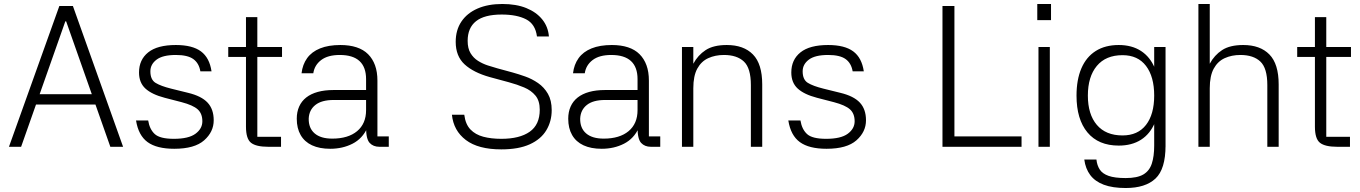

<svg xmlns="http://www.w3.org/2000/svg" viewBox="-20 -737 6828 964"><path d="M312 -630H308L86 0H25L278 -707H346L598 0H534ZM473 -212H150V-264H473Z M986 -379Q979 -420 950.5 -440.5Q922 -461 863 -461Q797 -461 766 -437.5Q735 -414 735 -379Q735 -337 761 -321Q787 -305 839 -292L924 -271Q991 -255 1022 -222Q1053 -189 1053 -133Q1053 -75 1005 -32.5Q957 10 855 10Q767 10 721 -23.5Q675 -57 663 -132H724Q731 -88 757 -64Q783 -40 853 -40Q927 -40 961.5 -65.5Q996 -91 996 -128Q996 -167 972.5 -188Q949 -209 892 -224L807 -246Q742 -263 710 -292.5Q678 -322 678 -373Q678 -437 724 -474Q770 -511 863 -511Q946 -511 989 -479Q1032 -447 1042 -379Z M1396 -451H1272V-50H1391V0H1327Q1266 0 1240.5 -20Q1215 -40 1215 -101V-451H1126V-501H1215V-651H1272V-501H1396Z M1932 0H1885Q1854 0 1836 -19.5Q1818 -39 1818 -96H1825Q1800 -41 1750 -15.5Q1700 10 1638 10Q1584 10 1546.5 -7.5Q1509 -25 1489.5 -59Q1470 -93 1470 -141Q1470 -175 1482 -202Q1494 -229 1517.5 -247.5Q1541 -266 1575.5 -275.5Q1610 -285 1654 -285H1818V-340Q1818 -400 1785 -430.5Q1752 -461 1686 -461Q1626 -461 1592.5 -435.5Q1559 -410 1553 -369H1494Q1499 -413 1522 -445Q1545 -477 1587 -494Q1629 -511 1689 -511Q1735 -511 1770 -499.5Q1805 -488 1828 -465Q1851 -442 1863 -409Q1875 -376 1875 -332V-52H1932ZM1530 -142Q1529 -94 1559.5 -67.5Q1590 -41 1648 -41Q1728 -41 1773 -78.5Q1818 -116 1818 -184V-235H1655Q1595 -235 1563.5 -210Q1532 -185 1530 -142Z M2676 -554Q2668 -616 2621.5 -640Q2575 -664 2499 -664Q2412 -664 2370 -630.5Q2328 -597 2328 -532Q2328 -494 2342.5 -470Q2357 -446 2380 -431.5Q2403 -417 2429 -408.5Q2455 -400 2477 -394L2554 -373Q2583 -365 2617 -353Q2651 -341 2681.5 -320Q2712 -299 2731 -266Q2750 -233 2750 -184Q2750 -128 2723 -83Q2696 -38 2640 -12.5Q2584 13 2497 13Q2381 13 2319 -34Q2257 -81 2249 -161H2311Q2317 -113 2342 -87Q2367 -61 2406.5 -50.5Q2446 -40 2497 -40Q2589 -40 2639.5 -75.5Q2690 -111 2690 -186Q2690 -231 2668.5 -257Q2647 -283 2611.5 -298Q2576 -313 2535 -324L2439 -350Q2357 -373 2312.5 -414Q2268 -455 2268 -527Q2268 -586 2296.5 -628.5Q2325 -671 2377.5 -694Q2430 -717 2502 -717Q2572 -717 2622.5 -696.5Q2673 -676 2702.5 -639.5Q2732 -603 2736 -554Z M3295 0H3248Q3217 0 3199 -19.5Q3181 -39 3181 -96H3188Q3163 -41 3113 -15.5Q3063 10 3001 10Q2947 10 2909.5 -7.5Q2872 -25 2852.5 -59Q2833 -93 2833 -141Q2833 -175 2845 -202Q2857 -229 2880.5 -247.5Q2904 -266 2938.5 -275.5Q2973 -285 3017 -285H3181V-340Q3181 -400 3148 -430.5Q3115 -461 3049 -461Q2989 -461 2955.5 -435.5Q2922 -410 2916 -369H2857Q2862 -413 2885 -445Q2908 -477 2950 -494Q2992 -511 3052 -511Q3098 -511 3133 -499.5Q3168 -488 3191 -465Q3214 -442 3226 -409Q3238 -376 3238 -332V-52H3295ZM2893 -142Q2892 -94 2922.5 -67.5Q2953 -41 3011 -41Q3091 -41 3136 -78.5Q3181 -116 3181 -184V-235H3018Q2958 -235 2926.5 -210Q2895 -185 2893 -142Z M3461 0H3404V-501H3461V-417Q3484 -460 3523 -485.5Q3562 -511 3629 -511Q3714 -511 3760.5 -463.5Q3807 -416 3807 -313V0H3750V-310Q3750 -395 3715 -428Q3680 -461 3615 -461Q3571 -461 3536 -445Q3501 -429 3481 -392.5Q3461 -356 3461 -294Z M4261 -379Q4254 -420 4225.5 -440.5Q4197 -461 4138 -461Q4072 -461 4041 -437.5Q4010 -414 4010 -379Q4010 -337 4036 -321Q4062 -305 4114 -292L4199 -271Q4266 -255 4297 -222Q4328 -189 4328 -133Q4328 -75 4280 -32.5Q4232 10 4130 10Q4042 10 3996 -23.5Q3950 -57 3938 -132H3999Q4006 -88 4032 -64Q4058 -40 4128 -40Q4202 -40 4236.5 -65.5Q4271 -91 4271 -128Q4271 -167 4247.5 -188Q4224 -209 4167 -224L4082 -246Q4017 -263 3985 -292.5Q3953 -322 3953 -373Q3953 -437 3999 -474Q4045 -511 4138 -511Q4221 -511 4264 -479Q4307 -447 4317 -379Z M4712 -707H4772V-52H5109V0H4712Z M5251 -501V0H5194V-501ZM5188 -717H5257V-636H5188Z M5597 -6Q5495 -6 5440 -72Q5385 -138 5385 -257Q5385 -337 5409.5 -394Q5434 -451 5481.5 -481Q5529 -511 5597 -511Q5663 -511 5709 -481Q5755 -451 5778.5 -394Q5802 -337 5802 -257Q5802 -178 5778.5 -121.5Q5755 -65 5709 -35.5Q5663 -6 5597 -6ZM5616 -57Q5693 -57 5734 -110Q5775 -163 5775 -257Q5775 -352 5734 -406Q5693 -460 5616 -460Q5532 -460 5487 -406Q5442 -352 5442 -257Q5442 -163 5487 -110Q5532 -57 5616 -57ZM5775 -501H5832V0H5775V-369V-375ZM5832 -6Q5832 112 5781.5 159.5Q5731 207 5632 207Q5566 207 5522 190.5Q5478 174 5454 142Q5430 110 5424 64H5485Q5488 93 5501.5 114Q5515 135 5546 146Q5577 157 5632 157Q5690 157 5720.5 139Q5751 121 5763 84.5Q5775 48 5775 -6Z M6054 0H5997V-717H6054V-417Q6077 -460 6116 -485.5Q6155 -511 6222 -511Q6307 -511 6353.5 -463.5Q6400 -416 6400 -313V0H6343V-310Q6343 -395 6308 -428Q6273 -461 6208 -461Q6164 -461 6129 -445Q6094 -429 6074 -392.5Q6054 -356 6054 -294Z M6763 -451H6639V-50H6758V0H6694Q6633 0 6607.5 -20Q6582 -40 6582 -101V-451H6493V-501H6582V-651H6639V-501H6763Z"/></svg>

Font: Asta Sans Light
Style: Regular
Weight: 300
Designer: 42dot
Version: Version 1.000